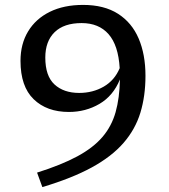

<svg xmlns="http://www.w3.org/2000/svg" viewBox="-20 -737 690 782"><path d="M152.5 25 131 -34Q229.5 -65 294.5 -100Q359.5 -135 397 -178.8Q434.5 -222.5 450.8 -280Q467 -337.5 468.5 -413.5Q441 -346.5 385 -313.8Q329 -281 260.5 -281Q170.5 -281 117 -333Q63.5 -385 63.5 -489Q63.5 -558 94.5 -609.2Q125.5 -660.5 182.8 -688.8Q240 -717 318.5 -717Q404 -717 460.5 -681Q517 -645 544.8 -580Q572.5 -515 572.5 -428.5Q572.5 -346 551.8 -278Q531 -210 483 -154.8Q435 -99.5 354 -55.2Q273 -11 152.5 25ZM164.5 -502.5Q164.5 -427.5 202 -393Q239.5 -358.5 302.5 -358.5Q358 -358.5 402.5 -384.2Q447 -410 467.5 -459.5Q462 -552.5 422.2 -597.8Q382.5 -643 312.5 -643Q240.5 -643 202.5 -606Q164.5 -569 164.5 -502.5Z"/></svg>

Font: Newsreader Caption
Style: Regular
Weight: 400
Designer: Hugues Gentile
Foundry: Production Type
Version: Version 1.001